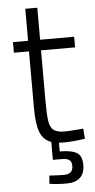

<svg xmlns="http://www.w3.org/2000/svg" viewBox="-59 -692 465 938"><g transform="rotate(-5 173.5 -223.0)"><path d="M318 127Q318 170 294.5 190.5Q271 211 229 211Q181 211 145 205L148 165Q199 168 218 168Q241 168 252.5 158.5Q264 149 264 127Q264 107 252.5 98.5Q241 90 218 90H172V2Q134 -11 118 -50.5Q102 -90 102 -170V-448H28V-500H102V-657H161V-500H328V-448H161V-200Q161 -132 166 -100.5Q171 -69 188 -56Q205 -43 241 -43Q259 -43 309 -47L333 -49L337 1Q274 10 236 10Q217 10 209 9V52Q267 52 292.5 67.5Q318 83 318 127Z"/></g></svg>

Font: Cairo Light
Style: Regular
Weight: 300
Designer: Mohamed Gaber, Accademia di Belle Arti di Urbino and others
Foundry: Kief Type Foundry, Accademia di Belle Arti di Urbino and others
Version: Version 3.011